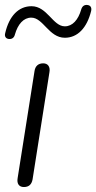

<svg xmlns="http://www.w3.org/2000/svg" viewBox="-24 -747 388 773"><path d="M72 6C92 6 103 -4 107 -24L175 -456C179 -478 169 -492 150 -492C130 -492 118 -481 115 -461L47 -30C43 -7 53 6 72 6ZM12 -590C24 -589 33 -595 36 -608C48 -650 71 -676 102 -676C150 -676 173 -595 237 -595C288 -595 326 -634 343 -703C346 -717 340 -726 327 -727C315 -728 307 -722 303 -709C291 -667 268 -641 237 -641C189 -641 166 -722 103 -722C51 -722 13 -683 -3 -614C-7 -600 0 -591 12 -590Z"/></svg>

Font: SN Pro Light
Style: Italic
Weight: 300
Italic angle: -8.99998°
Designer: Tobias Whetton
Foundry: Supernotes
Version: Version 1.001;Glyphs 3.2 (3249)